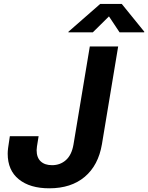

<svg xmlns="http://www.w3.org/2000/svg" viewBox="-20 -969 770 998"><path d="M236.3 9.8Q135.7 9.8 77.9 -36.9Q20 -83.5 20 -170.4Q20 -182.1 22 -199.2Q23.9 -216.3 31.2 -261.2H180.7Q173.8 -220.2 172.1 -207.5Q170.4 -194.8 170.4 -188.5Q170.4 -149.9 191.7 -130.1Q212.9 -110.4 250.5 -110.4Q293 -110.4 322.8 -137Q352.5 -163.6 361.8 -216.8L446.8 -727.5H594.2L509.8 -219.2Q491.2 -109.4 420.4 -49.8Q349.6 9.8 236.3 9.8ZM462.4 -800.8H335.4L335.9 -804.2L501 -948.7H612.8L730 -804.2L729.5 -800.8H601.6L546.4 -883.8Z"/></svg>

Font: Inter
Style: Bold Italic
Weight: 700
Italic angle: -9.39999°
Designer: Rasmus Andersson
Foundry: rsms
Version: Version 4.001;git-9221beed3